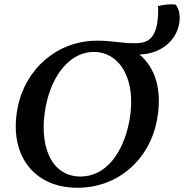

<svg xmlns="http://www.w3.org/2000/svg" viewBox="-20 -877 868 906"><path d="M809 -855C788 -859 748 -855 725 -848C729 -831 724 -775 721 -763C706 -682 662 -673 614 -673C555 -673 508 -685 443 -685H438C251 -685 99 -553 63 -368C20 -144 141 9 345 9C541 9 686 -128 720 -307C748 -451 713 -557 638 -620C738 -622 810 -684 825 -763C833 -804 824 -837 809 -855ZM591 -310C563 -156 480 -44 360 -44C219 -44 161 -194 196 -375C225 -525 312 -632 422 -632C549 -632 625 -497 591 -310Z"/></svg>

Font: Vollkorn Semibold
Style: Italic
Weight: 600
Italic angle: -11°
Designer: Friedrich Althausen
Foundry: Friedrich Althausen
Version: Version 4.015;PS 004.015;hotconv 1.0.88;makeotf.lib2.5.64775